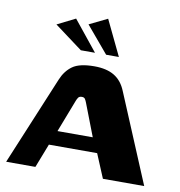

<svg xmlns="http://www.w3.org/2000/svg" viewBox="-77 -744 763 815"><g transform="rotate(10 304.5 -336.5)"><path d="M3 0 162 -382Q178 -421 208 -442.5Q238 -464 302 -464Q355 -464 388 -444Q421 -424 438 -382L598 0H420L377 -103H169L129 0ZM195 -166H347L293 -306Q290 -314 286 -320.5Q282 -327 272 -327Q261 -327 256.5 -320.5Q252 -314 249 -306ZM233 -521 112 -611 190 -650 294 -521ZM342 -521 246 -635 324 -673 397 -521Z"/></g></svg>

Font: Genos
Style: Bold
Weight: 700
Designer: Robert E. Leuschke
Foundry: Robert E. Leuschke
Version: Version 1.010